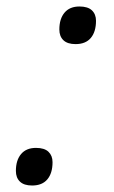

<svg xmlns="http://www.w3.org/2000/svg" viewBox="-20 -545 353 592"><path d="M79 27Q54 27 41.5 15Q29 3 29 -18Q29 -51 45 -70Q61 -89 91 -89Q117 -89 129.5 -77Q142 -65 142 -45Q142 -11 126 8Q110 27 79 27ZM213 -409Q188 -409 175.5 -421Q163 -433 163 -454Q163 -487 179 -506Q195 -525 225 -525Q251 -525 263.5 -513Q276 -501 276 -481Q276 -447 260 -428Q244 -409 213 -409Z"/></svg>

Font: Playwrite CU Light
Style: Regular
Weight: 300
Designer: Veronika Burian, José Scaglione
Foundry: TypeTogether
Version: Version 1.002